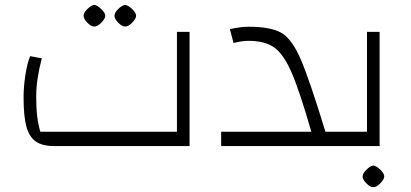

<svg xmlns="http://www.w3.org/2000/svg" viewBox="-20 -601 1692 790"><path d="M77 -200Q77 -244 84.5 -292.5Q92 -341 104 -370L152 -361Q129 -274 129 -205Q129 -157 133 -123Q137 -89 146 -59H708V-470H760V0H203Q154 0 127 -19Q100 -38 88.5 -80.5Q77 -123 77 -200ZM324 -536Q324 -549 339.5 -564Q355 -579 368 -581Q381 -579 397 -563.5Q413 -548 413 -536Q413 -524 396.5 -507.5Q380 -491 368 -492Q356 -491 340 -507Q324 -523 324 -536ZM451 -536Q451 -549 466.5 -564Q482 -579 495 -581Q508 -579 524 -563.5Q540 -548 540 -536Q540 -524 523.5 -507.5Q507 -491 495 -492Q483 -491 467 -507Q451 -523 451 -536Z M1366 -59V0H890V-59H1261Q1213 -226 1180 -302Q1147 -378 1108.5 -405.5Q1070 -433 1002 -433Q975 -433 941 -424L926 -481Q970 -491 1002 -491Q1094 -491 1137.5 -466Q1181 -441 1217 -358Q1253 -275 1319 -59Z M1326 -59H1490V-470H1542V0H1326ZM1472 125Q1472 113 1487.5 97.5Q1503 82 1516 80Q1529 82 1545 97.5Q1561 113 1561 125Q1561 137 1544.5 153.5Q1528 170 1516 169Q1504 170 1488 154Q1472 138 1472 125Z"/></svg>

Font: Changa ExtraLight
Style: Regular
Weight: 275
Designer: Eduardo Rodriguez Tunni
Foundry: Eduardo Rodriguez Tunni
Version: Version 2.002; ttfautohint (v1.5) -l 8 -r 50 -G 200 -x 14 -H